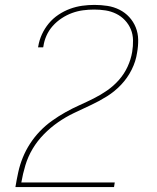

<svg xmlns="http://www.w3.org/2000/svg" viewBox="-20 -763 640 783"><path d="M43 0V-1Q48 -31 54.5 -61Q61 -91 73 -120.5Q85 -150 102.5 -177Q120 -204 142.5 -227.5Q165 -251 191.5 -270Q218 -289 246.5 -305Q275 -321 304 -334Q333 -347 362 -361.5Q391 -376 417.5 -394.5Q444 -413 465.5 -437.5Q487 -462 500.5 -491.5Q514 -521 519 -551Q523 -575 522.5 -599Q522 -623 513.5 -643.5Q505 -664 489.5 -680.5Q474 -697 453.5 -707Q433 -717 410.5 -720.5Q388 -724 364 -724Q341 -724 318.5 -721Q296 -718 274 -710Q252 -702 231.5 -688.5Q211 -675 195 -657Q179 -639 169.5 -617.5Q160 -596 157 -574L156 -570H135L136 -574Q140 -599 151 -623Q162 -647 179 -667.5Q196 -688 218.5 -703Q241 -718 265.5 -727Q290 -736 315 -739.5Q340 -743 365 -743Q392 -743 418 -739Q444 -735 467 -723.5Q490 -712 507 -693.5Q524 -675 533.5 -651.5Q543 -628 543.5 -601.5Q544 -575 539 -548Q534 -513 517 -479Q500 -445 474 -417.5Q448 -390 416 -370Q384 -350 349.5 -334Q315 -318 281.5 -302Q248 -286 217 -264.5Q186 -243 159 -215.5Q132 -188 113 -156Q94 -124 83.5 -89Q73 -54 67 -19H448L445 0Z"/></svg>

Font: Iosevka Thin Extended
Style: Italic
Weight: 100
Width: 7
Italic angle: -9°
Monospace: yes
Designer: Belleve Invis
Foundry: Belleve Invis
Version: Version 32.5.0; ttfautohint (v1.8.4)